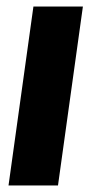

<svg xmlns="http://www.w3.org/2000/svg" viewBox="-20 -566 279 586"><path d="M6 0 82 -546H233L157 0Z"/></svg>

Font: Plus Jakarta Sans ExtraBold
Style: Italic
Weight: 800
Italic angle: -8°
Designer: Gumpita Rahayu
Foundry: Tokotype
Version: Version 2.071; ttfautohint (v1.8.4.7-5d5b);gftools[0.9.29]